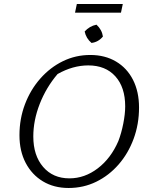

<svg xmlns="http://www.w3.org/2000/svg" viewBox="-20 -929 758 957"><path d="M322 8Q249 8 194 -25Q139 -58 108 -117Q77 -176 77 -255Q77 -337 104.5 -409.5Q132 -482 181 -537.5Q230 -593 293.5 -624Q357 -655 430 -655Q503 -655 558 -622.5Q613 -590 643 -531Q673 -472 673 -393Q673 -310 646 -237Q619 -164 571 -109Q523 -54 459.5 -23Q396 8 322 8ZM326 -40Q402 -40 467.5 -90Q533 -140 570 -226Q585 -265 594.5 -313Q604 -361 604 -399Q604 -494 555 -548.5Q506 -603 420 -603Q343 -603 267 -560Q210 -493 178 -411Q146 -329 146 -249Q146 -154 195 -97Q244 -40 326 -40ZM354 -866 363 -909H592L583 -866ZM461 -806Q488 -781 493 -747Q470 -719 436 -715Q409 -738 402 -772Q426 -799 461 -806Z"/></svg>

Font: Piazzolla Light
Style: Italic
Weight: 300
Italic angle: -11.3°
Designer: Juan Pablo del Peral
Foundry: Huerta Tipografica
Version: Version 1.330